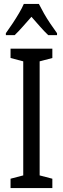

<svg xmlns="http://www.w3.org/2000/svg" viewBox="-20 -963 323 983"><path d="M248 0H34V-48L99 -65V-649L34 -666V-714H248V-666L183 -649V-65L248 -48ZM179 -943Q190 -921 205 -894.5Q220 -868 238 -841.5Q256 -815 272 -793V-783H227Q206 -803 185 -827Q164 -851 141 -877Q118 -851 95.5 -825.5Q73 -800 55 -783H10V-793Q28 -818 45.5 -844.5Q63 -871 78 -896.5Q93 -922 102 -943Z"/></svg>

Font: Noto Sans Khmer ExtraCondensed
Style: Regular
Weight: 400
Width: 2
Designer: Danh Hong and the Monotype Design Team
Foundry: Monotype Imaging Inc.
Version: Version 2.004